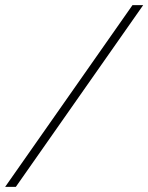

<svg xmlns="http://www.w3.org/2000/svg" viewBox="-53 -725 576 745"><path d="M-33 0 461 -705H502.5L8.5 0Z"/></svg>

Font: Newsreader 60pt
Style: Italic
Weight: 400
Italic angle: -17°
Designer: Hugues Gentile
Foundry: Production Type
Version: Version 1.003